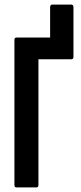

<svg xmlns="http://www.w3.org/2000/svg" viewBox="-20 -819 356 839"><path d="M52 0Q43 0 43 -11V-644Q43 -655 52 -655H293Q301 -655 301 -644V-571Q301 -560 292 -560H148V-11Q148 0 139 0ZM199 -577V-788Q199 -793 201.5 -796Q204 -799 207 -799H292Q296 -799 298.5 -796Q301 -793 301 -788V-577Z"/></svg>

Font: Sofia Sans Extra Condensed
Style: Bold
Weight: 700
Designer: Botio Nikoltchev, Ani Petrova
Foundry: lettersoup
Version: Version 4.101